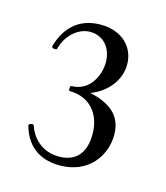

<svg xmlns="http://www.w3.org/2000/svg" viewBox="-63 -780 378 436"><g transform="rotate(15 125.5 -562.5)"><path d="M23 -465C34 -426 61 -396 115 -396C182 -396 217 -445 217 -495C217 -542 185 -563 140 -573C177 -587 204 -619 204 -657C204 -697 174 -729 123 -729C68 -729 40 -694 29 -653C28 -648 40 -647 41 -650C48 -680 74 -707 104 -707C136 -707 156 -682 156 -649C156 -617 136 -577 94 -577C91 -577 90 -565 94 -565C138 -565 169 -534 169 -484C169 -431 140 -415 108 -415C64 -415 42 -446 35 -468C34 -473 22 -470 23 -465Z"/></g></svg>

Font: Cormorant Garamond
Style: Regular
Weight: 400
Designer: Christian Thalmann (Catharsis Fonts)
Foundry: Catharsis Fonts
Version: Version 4.002;Glyphs 3.4 (3410)